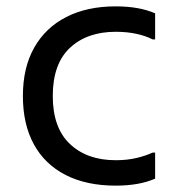

<svg xmlns="http://www.w3.org/2000/svg" viewBox="-20 -576 544 604"><path d="M52 -274Q52 -363 87.5 -426Q123 -489 188.5 -522.5Q254 -556 344 -556Q418 -556 468 -534V-452H460Q439 -463 409.5 -469.5Q380 -476 344 -476Q254 -476 200 -425.5Q146 -375 146 -274Q146 -174 200 -123Q254 -72 344 -72Q380 -72 409.5 -79Q439 -86 460 -96H468V-14Q418 8 344 8Q252 8 186.5 -25.5Q121 -59 86.5 -122Q52 -185 52 -274Z"/></svg>

Font: Kufam
Style: Regular
Weight: 400
Designer: Wael Morcos, Artur Schmal
Foundry: Original Type
Version: Version 1.301; ttfautohint (v1.8.3)